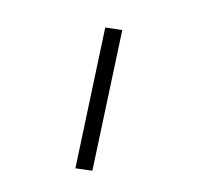

<svg xmlns="http://www.w3.org/2000/svg" viewBox="-96 -718 878 787"><g transform="rotate(-20 342.5 -324.0)"><path d="M494.1 -557.1 181.6 -57.1 119.6 -90.3 432.1 -590.8Z"/></g></svg>

Font: Yantramanav
Style: Bold
Weight: 700
Version: Version 1.001;PS 1.0;hotconv 1.0.72;makeotf.lib2.5.5900; ttf